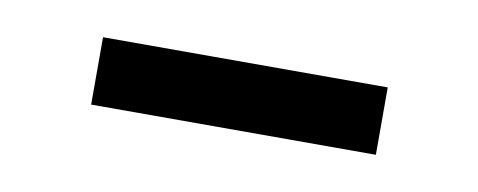

<svg xmlns="http://www.w3.org/2000/svg" viewBox="-26 -358 433 174"><g transform="rotate(10 191.0 -271.0)"><path d="M60 -240H322V-302H60Z"/></g></svg>

Font: Chess Sans
Style: Regular
Weight: 400
Designer: Wolf Bōese
Foundry: Wolf Bōese
Version: Version 7.223;Glyphs 3.3 (3306)